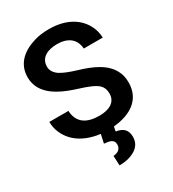

<svg xmlns="http://www.w3.org/2000/svg" viewBox="-216 -822 1032 1148"><g transform="rotate(-30 299.5 -247.5)"><path d="M31 -224C32 -199 35 -180 42 -161C73 -74 152 -22 262 -8L249 52C281 55 316 58 316 96C316 129 290 142 262 144L265 211C291 211 310 208 329 203C380 189 420 160 420 102C420 52 391 30 346 24L352 -7L357 -8C470 -19 560 -74 560 -191C560 -218 556 -243 546 -264C512 -342 425 -380 330 -408C284 -422 248 -436 223 -452C198 -469 184 -491 184 -516C184 -581 241 -604 304 -604C375 -604 425 -570 429 -501H560C559 -530 553 -554 542 -578C506 -656 424 -706 307 -706C269 -706 234 -702 203 -692C122 -668 52 -616 52 -519C52 -490 59 -465 70 -444C109 -372 194 -336 284 -308C313 -299 338 -290 356 -282C394 -265 428 -246 428 -192C428 -128 372 -106 310 -106C225 -106 167 -139 163 -224Z"/></g></svg>

Font: Asimov Pro
Style: Blk
Weight: 900
Designer: Google
Version: Version 2.000980; 2014